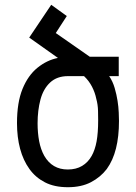

<svg xmlns="http://www.w3.org/2000/svg" viewBox="-20 -768 568 802"><path d="M103 -62Q77 -98 64 -146.5Q51 -195 51 -254Q51 -340 74 -396.5Q97 -453 136.5 -485Q176 -517 222 -526L102 -611L194 -748L259 -701L213 -630L355 -531H476V-450H436Q451 -428 459 -400.5Q467 -373 471 -347Q475 -322 476 -298Q477 -274 477 -263Q477 -198 464.5 -148Q452 -98 426 -62Q400 -28 360 -7Q320 14 263.5 14Q207 14 167.5 -6.5Q128 -27 103 -62ZM263 -60Q298 -60 323 -75Q348 -90 363 -117Q377 -142 383.5 -177.5Q390 -213 390 -266Q390 -277 389.5 -304Q389 -331 382 -356Q377 -381 364.5 -405.5Q352 -430 331 -450H264Q218 -450 189.5 -423.5Q161 -397 149 -352Q137 -307 137 -253Q137 -213 143.5 -178.5Q150 -144 165 -117Q198 -60 263 -60Z"/></svg>

Font: PlemolJP
Style: Regular
Weight: 400
Monospace: yes
Version: v2.0.4; ttfautohint (v1.8.4.7-5d5b-dirty) -l 6 -r 45 -G 200 